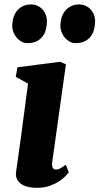

<svg xmlns="http://www.w3.org/2000/svg" viewBox="-20 -851 456 880"><path d="M106 -653.3Q91.3 -653.3 78.4 -660.4Q65.4 -667.5 55.9 -679Q46.4 -690.4 41 -705.1Q35.6 -719.7 36.1 -734.9Q36.6 -754.9 42.2 -772.2Q47.9 -789.6 58.8 -802.5Q69.8 -815.4 85.7 -823Q101.6 -830.6 122.1 -830.6Q139.6 -830.6 153.3 -823.7Q167 -816.9 176.5 -805.9Q186 -794.9 190.9 -780.8Q195.8 -766.6 195.3 -752Q194.8 -731.4 189.7 -713.6Q184.6 -695.8 173.8 -682.4Q163.1 -668.9 146.2 -661.1Q129.4 -653.3 106 -653.3ZM326.7 -653.3Q312 -653.3 299.1 -660.4Q286.1 -667.5 276.6 -679Q267.1 -690.4 261.7 -705.1Q256.3 -719.7 256.8 -734.9Q257.3 -754.9 262.9 -772.2Q268.6 -789.6 279.5 -802.5Q290.5 -815.4 306.4 -823Q322.3 -830.6 342.8 -830.6Q360.4 -830.6 374 -823.7Q387.7 -816.9 397.2 -805.9Q406.7 -794.9 411.6 -780.8Q416.5 -766.6 416 -752Q415.5 -731.4 410.4 -713.6Q405.3 -695.8 394.5 -682.4Q383.8 -668.9 366.9 -661.1Q350.1 -653.3 326.7 -653.3ZM53.7 -63Q62.5 -121.6 76.2 -223.9Q89.8 -326.2 108.4 -467.8L52.2 -499L60.1 -542.5L255.4 -567.9L282.2 -556.2L219.7 -110.8Q214.4 -73.7 236.8 -73.7Q245.1 -73.7 254.9 -78.6Q264.6 -83.5 281.7 -96.2L295.4 -60.5Q291 -55.2 279.8 -43.5Q268.6 -31.7 250.7 -20Q232.9 -8.3 208 0.7Q183.1 9.8 150.9 9.8Q98.6 9.8 73.7 -10.5Q48.8 -30.8 53.7 -63Z"/></svg>

Font: Merriweather UltraBold
Style: Italic
Weight: 900
Italic angle: -7°
Designer: Eben Sorkin ( eben@eyebytes.com )
Foundry: Eben Sorkin ( eben@eyebytes.com )
Version: Version 1.52; ttfautohint (v1.4.1)